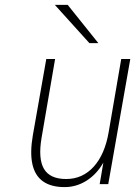

<svg xmlns="http://www.w3.org/2000/svg" viewBox="-20 -752 572 784"><path d="M244 12Q188.5 12 155.5 -11.5Q122.5 -35 112.2 -82Q102 -129 114 -199L169 -511H205L150 -191Q135 -104 159.5 -62.5Q184 -21 250 -21Q317 -21 362.8 -71.5Q408.5 -122 424 -214L475 -511H512L422 0H387L402 -88Q374.5 -40 333 -14Q291.5 12 244 12ZM345 -576 204 -732H256.5L381.5 -576Z"/></svg>

Font: Overpass Thin
Style: Italic
Weight: 250
Italic angle: -10°
Designer: Delve Withrington, Dave Bailey, Thomas Jockin
Foundry: Delve Fonts LLC
Version: Version 4.000